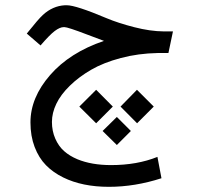

<svg xmlns="http://www.w3.org/2000/svg" viewBox="-20 -388 771 742"><path d="M445.8 23.9 509.3 -41 574.2 23.9 509.8 88.4ZM376.5 118.2 431.6 64 485.8 118.2 431.6 172.4ZM286.6 23.9 351.6 -41 416 23.9 351.6 88.4ZM238.3 -367.7Q273.4 -367.7 392.6 -317.4Q437 -298.8 498.5 -283Q560.1 -267.1 613.3 -266.6H648.4L630.9 -183.1H589.4Q513.7 -181.6 446.8 -163.8Q379.9 -146 332.3 -118.4Q284.7 -90.8 249.8 -56.6Q214.8 -22.5 197.8 12.9Q180.7 48.3 180.7 83.3Q180.7 118.2 193.6 147.7Q206.5 177.2 227.8 196Q249 214.8 279.3 227.5Q334 250 409.2 250Q509.8 250 588.4 218.3L604 300.8Q501.5 334 400.9 334Q297.9 334 224.6 297.9Q185.5 278.8 157.7 250.5Q129.9 222.2 113.8 179.9Q97.7 137.7 97.7 85Q97.7 -10.7 173.6 -97.9Q249.5 -185.1 381.8 -230Q358.9 -238.3 316.9 -254.4Q241.7 -283.2 229 -283.2H226.6Q211.4 -283.2 191.4 -268.1Q171.4 -252.9 136.7 -212.4L83.5 -258.3Q128.4 -314.5 145.5 -330.1Q183.6 -365.2 231 -367.7Z"/></svg>

Font: GanjNamehSans
Style: Regular
Weight: 400
Designer: Mohammad Saleh Souzanchi
Foundry: http://font-store.ir
Version: Version:0.0.4;RFB:1.2.5;Building:2016-12-11 09:43:53.670092